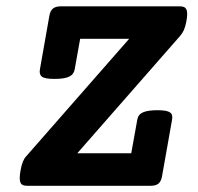

<svg xmlns="http://www.w3.org/2000/svg" viewBox="-20 -600 640 620"><path d="M403.8 -105 423.3 -213.4Q425.8 -230 441.4 -237.1Q457 -244.1 488.3 -244.1Q503.9 -244.1 513.7 -242.4Q523.4 -240.7 528.8 -237.1Q534.2 -233.4 535.6 -227.5Q537.1 -221.7 535.6 -213.4L503.4 -31.7Q500.5 -14.6 491.9 -7.3Q483.4 0 466.3 0H68.8Q60.5 0 54.9 -2Q49.3 -3.9 46.6 -9.3Q43.9 -14.6 43.7 -24.4Q43.5 -34.2 46.4 -49.8Q49.3 -66.4 53.7 -77.4Q58.1 -88.4 64.5 -95.2L397 -474.6H238.8L221.2 -376Q218.3 -359.4 202.9 -352.3Q187.5 -345.2 156.2 -345.2Q125 -345.2 115.5 -352.3Q106 -359.4 108.9 -376L139.2 -547.9Q142.1 -564.9 150.9 -572.3Q159.7 -579.6 176.8 -579.6H559.6Q567.9 -579.6 573.2 -577.6Q578.6 -575.7 581.5 -570.1Q584.5 -564.5 584.5 -554.7Q584.5 -544.9 581.5 -529.3Q578.6 -513.7 573.7 -502.9Q568.8 -492.2 562 -484.4L229.5 -105Z"/></svg>

Font: Courier Prime
Style: Bold Italic
Weight: 700
Monospace: yes
Designer: Alan Dague-Greene
Foundry: Quote-Unquote Apps
Version: Version 1.202